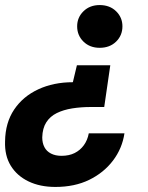

<svg xmlns="http://www.w3.org/2000/svg" viewBox="-27 -531 586 759"><path d="M409 -273 385 -108H332Q293 -108 258.5 -102.5Q224 -97 197.5 -84Q171 -71 156 -47.5Q141 -24 140 12Q140 34 148.5 50.5Q157 67 174.5 76Q192 85 216 85Q246 85 268 74Q290 63 304.5 43Q319 23 324 -4H465Q456 56 419.5 104Q383 152 325.5 180Q268 208 192 208Q131 208 85.5 186Q40 164 15.5 124Q-9 84 -7 28Q-6 -46 29 -98Q64 -150 124.5 -178Q185 -206 261 -206L277 -273ZM367 -511Q407 -511 432 -486.5Q457 -462 457 -427Q457 -391 432 -366.5Q407 -342 367 -342Q328 -342 303 -366.5Q278 -391 278 -427Q278 -462 303 -486.5Q328 -511 367 -511Z"/></svg>

Font: DM Sans 20pt Black
Style: Italic
Weight: 900
Italic angle: -10°
Version: Version 4.004;gftools[0.9.30]